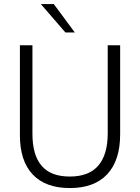

<svg xmlns="http://www.w3.org/2000/svg" viewBox="-20 -921 694 950"><path d="M78.5 -252V-697H140.5V-258.5Q140.5 -154 185.8 -100.8Q231 -47.5 325.5 -47.5Q420 -47.5 466.5 -101.8Q513 -156 513 -261V-697H574.5V-257Q574.5 -127 510.5 -58.8Q446.5 9.5 325.5 9.5Q205.5 9.5 142 -57.5Q78.5 -124.5 78.5 -252ZM182 -901H246L350 -760.5H303.5Z"/></svg>

Font: HK Grotesk Light
Style: Regular
Weight: 300
Designer: Alfredo Marco Pradil
Foundry: Hanken Design Co.
Version: Version 3.001